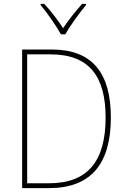

<svg xmlns="http://www.w3.org/2000/svg" viewBox="-20 -969 651 989"><path d="M294 -792H316C341 -836 388 -901 423 -943V-949H403C367 -909 332 -864 305 -824C279 -864 241 -914 208 -949H189V-943C221 -906 269 -837 294 -792ZM551 -364C551 -593 455 -714 247 -714H94V0H232C449 0 551 -125 551 -364ZM524 -363C524 -138 431 -25 233 -25H120V-689H240C442 -689 524 -573 524 -363Z"/></svg>

Font: Noto Sans Armenian SemiCondensed Thin
Style: Regular
Weight: 100
Width: 4
Designer: Monotype Design Team
Foundry: Monotype Imaging Inc.
Version: Version 2.008